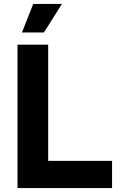

<svg xmlns="http://www.w3.org/2000/svg" viewBox="-20 -956 612 976"><path d="M69 -729H224.9V-112.1L201.9 -138.4H549.7V0H69ZM148.9 -936.1H294.9L203.3 -790.9H91.6Z"/></svg>

Font: Mona Sans VF XLt
Style: Regular
Weight: 200
Designer: Deni Anggara
Foundry: GitHub
Version: Version 2.000;Glyphs 3.2.3 (3260)